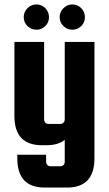

<svg xmlns="http://www.w3.org/2000/svg" viewBox="-20 -677 492 866"><path d="M272 -488H406V37Q406 169 282 169H182Q58 169 58 37V21H188V53Q188 61 193.5 67Q199 73 207 73H253Q261 73 266.5 67Q272 61 272 53V-46Q242 -22 190 -22H169Q45 -22 45 -154V-488H179V-138Q179 -130 184.5 -124Q190 -118 198 -118H253Q261 -118 266.5 -124Q272 -130 272 -138ZM144.5 -657Q168 -657 184.5 -640Q201 -623 201 -599.5Q201 -576 184.5 -559.5Q168 -543 144.5 -543Q121 -543 104 -559.5Q87 -576 87 -599.5Q87 -623 104 -640Q121 -657 144.5 -657ZM306.5 -657Q330 -657 346.5 -640Q363 -623 363 -599.5Q363 -576 346.5 -559.5Q330 -543 306.5 -543Q283 -543 266 -559.5Q249 -576 249 -599.5Q249 -623 266 -640Q283 -657 306.5 -657Z"/></svg>

Font: Squada One
Style: Regular
Weight: 400
Designer: Joe Prince
Foundry: Joe Prince
Version: Version 1.001